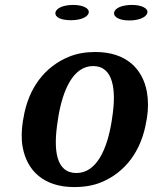

<svg xmlns="http://www.w3.org/2000/svg" viewBox="-20 -749 620 779"><path d="M73 -259C67 -220 66 -185 72 -152C89 -58 156 10 281 10C321 10 359 4 392 -10C486 -49 554 -134 574 -259L576 -269C582 -308 582 -343 576 -376C559 -470 492 -538 367 -538C327 -538 291 -532 258 -518C164 -479 95 -394 75 -269ZM205 -698C202 -678 229 -667 268 -667C306 -667 337 -679 340 -698C343 -716 315 -729 277 -729C239 -729 208 -717 205 -698ZM214 -257 216 -271C234 -382 276 -481 358 -481C440 -481 453 -384 435 -271L433 -257C415 -144 372 -47 290 -47C206 -47 196 -143 214 -257ZM443 -698C440 -679 466 -666 505 -666C543 -666 575 -679 578 -698C581 -716 553 -729 515 -729C477 -729 446 -717 443 -698Z"/></svg>

Font: Aerodynamic
Style: Obl
Weight: 500
Designer: Google
Version: Version 2.000980; 2014